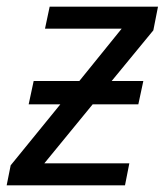

<svg xmlns="http://www.w3.org/2000/svg" viewBox="-35 -556 500 576"><path d="M-15 0 -3 -60 146 -243H51L66 -313H203L330 -470H100L114 -536H439L425 -465L300 -313H395L380 -243H243L98 -66H353L340 0Z"/></svg>

Font: Manna Sans
Style: Italic
Weight: 400
Italic angle: -12°
Designer: Monotype Design Team
Foundry: Monotype Imaging Inc.
Version: Version 2.001.1; ttfautohint (v1.8.2)